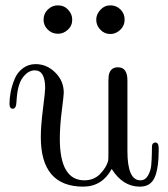

<svg xmlns="http://www.w3.org/2000/svg" viewBox="-20 -679 623 710"><path d="M15.1 -294.9Q15.1 -315.9 19.5 -338.9Q23.9 -361.8 33.9 -386.5Q43.9 -411.1 64.5 -426.5Q85 -441.9 111.8 -441.9Q152.8 -441.9 184.3 -410.9Q215.8 -379.9 215.8 -335.9Q215.8 -327.1 208.5 -269.5Q201.2 -211.9 201.2 -166Q201.2 -12.2 292 -12.2Q327.1 -12.2 350.1 -35.6Q373 -59.1 379.9 -84Q380.9 -87.9 380.9 -111.8V-377.9Q380.9 -397.9 383.8 -407.2Q391.6 -430.2 416 -430.2Q451.2 -430.2 451.2 -381.8V-120.1Q451.2 -12.2 499 -12.2Q517.1 -12.2 527.1 -29.5Q537.1 -46.9 539.1 -66.4Q541 -85.9 541.5 -111.1Q542 -136.2 542 -139.2Q543 -148.9 550.5 -151.4Q558.1 -153.8 563 -147.9Q566.9 -144 566.9 -126Q566.9 -57.1 552 -22.9Q537.1 11.2 497.1 11.2Q434.1 11.2 393.1 -54.2Q357.9 10.7 288.1 11.2Q130.9 11.2 130.9 -171.9Q130.9 -212.9 138.9 -276.4Q147 -339.8 147 -353Q147 -418.9 108.9 -418.9Q84 -418.9 64 -392.1Q43.9 -365.2 41 -303.2Q40 -277.3 27.8 -276.9Q15.1 -276.9 15.1 -294.9ZM141.1 -606Q141.1 -628.9 157 -644Q172.9 -659.2 193.8 -659.2Q216.8 -659.2 231.9 -643.1Q247.1 -627 247.1 -606Q247.1 -584 231 -569.1Q214.8 -554.2 194.8 -554.2Q171.9 -554.2 156.5 -569.6Q141.1 -585 141.1 -606ZM335.9 -606Q335.9 -626 351.1 -642.6Q366.2 -659.2 388.2 -659.2Q410.2 -659.2 425.5 -644Q440.9 -628.9 440.9 -606Q440.9 -584 424.6 -568.6Q408.2 -553.2 388.2 -553.2Q366.2 -553.2 351.1 -569.1Q335.9 -585 335.9 -606Z"/></svg>

Font: CMU Serif Upright Italic
Style: UprightItalic
Weight: 500
Version: Version 0.7.0